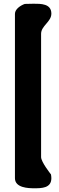

<svg xmlns="http://www.w3.org/2000/svg" viewBox="-20 -841 317 1028"><path d="M113 -820C92 -813 60 -793 60 -767V113C60 165 132 167 163 167C202 167 255 167 255 113C255 110 254 96 253 93C250 89 200 26 200 0V-660C200 -703 255 -724 255 -768C255 -822 198 -821 160 -821C153 -821 120 -820 113 -820Z"/></svg>

Font: Asimov Print
Style: Regular
Weight: 500
Designer: Google
Version: Version 2.000980: 2014